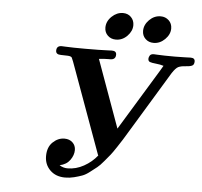

<svg xmlns="http://www.w3.org/2000/svg" viewBox="-60 -956 1096 1041"><g transform="rotate(5 488.5 -436.0)"><path d="M219.2 -85Q219.2 -133.8 247.6 -160.9Q275.9 -188 311 -188Q337.9 -188 355 -171.9Q372.1 -155.8 372.1 -130.9Q372.1 -103 353 -76.4Q334 -49.8 296.9 -42Q316.9 -28.8 340.8 -28.8Q386.7 -28.8 429.4 -52.5Q472.2 -76.2 502 -113.8H500L337.9 -560.1Q315.9 -622.1 311.5 -629.2Q307.1 -636.2 289.1 -637.2Q276.9 -638.2 252 -638.2Q224.1 -638.2 224.1 -659.2Q224.1 -686 252 -686Q255.9 -686 272.5 -685.1Q289.1 -684.1 318.1 -683.6Q347.2 -683.1 380.9 -683.1Q418.9 -683.1 451.4 -683.6Q483.9 -684.1 502.4 -685.1Q521 -686 524.9 -686Q549.8 -686 549.8 -666Q549.8 -638.2 520 -638.2H509.8Q483.9 -638.2 459 -634.8L591.8 -267.1L795.9 -602.1L811 -627.9Q793 -633.8 769.5 -636Q746.1 -638.2 736.1 -642.1Q726.1 -646 726.1 -659.2Q726.1 -668 731.9 -677Q737.8 -686 753.9 -686Q756.8 -686 772 -685.1Q787.1 -684.1 813 -683.6Q838.9 -683.1 869.1 -683.1Q896 -683.1 923.1 -684.1Q950.2 -685.1 953.1 -685.1H954.1Q977.1 -685.1 977.1 -666Q977.1 -647.9 965.1 -642.6Q953.1 -637.2 929.4 -636Q905.8 -634.8 891.1 -627.9Q877 -621.1 857.9 -591.8L679.2 -296.9Q676.3 -292 654.1 -255.6Q631.8 -219.2 626.5 -210.2Q621.1 -201.2 599.1 -168Q577.1 -134.8 568.1 -123.8Q559.1 -112.8 537.1 -86.4Q515.1 -60.1 501.5 -49.6Q487.8 -39.1 465.3 -21.5Q442.9 -3.9 423.8 2.9Q404.8 9.8 380.9 15.9Q356.9 22 332 22Q281.2 22 250.2 -8.5Q219.2 -39.1 219.2 -85ZM479 -807.1Q479 -841.3 506.6 -867.7Q534.2 -894 567.9 -894Q594.7 -894 611.8 -876.5Q628.9 -858.9 628.9 -833Q628.9 -800.8 602.5 -773.9Q576.2 -747.1 541 -747.1Q514.2 -747.1 496.6 -764.2Q479 -781.2 479 -807.1ZM684.1 -807.1Q684.1 -840.3 710.9 -867.2Q737.8 -894 772.9 -894Q798.8 -894 816.9 -877Q835 -859.9 835 -833Q835 -800.8 807.9 -773.9Q780.8 -747.1 746.1 -747.1Q719.2 -747.1 701.7 -764.2Q684.1 -781.2 684.1 -807.1Z"/></g></svg>

Font: CMU Serif
Style: BoldItalic
Weight: 700
Italic angle: -14.04°
Version: Version 0.7.0